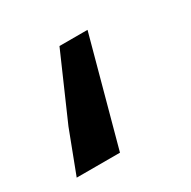

<svg xmlns="http://www.w3.org/2000/svg" viewBox="-76 -340 413 415"><g transform="rotate(-30 130.5 -132.5)"><path d="M7 0H115L187 -265H117L47 -105Z"/></g></svg>

Font: Source Sans Pro Semibold
Style: Italic
Weight: 600
Italic angle: -11°
Designer: Paul D. Hunt
Foundry: Adobe Systems Incorporated
Version: Version 3.006;hotconv 1.0.111;makeotfexe 2.5.65597